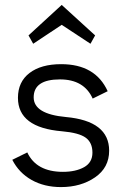

<svg xmlns="http://www.w3.org/2000/svg" viewBox="-20 -745 504 781"><path d="M115 -567 96 -601 231 -725 367 -601 348 -567 231 -644ZM228 16Q160 16 108.5 -13Q57 -42 30 -95L91 -125Q128 -46 236 -46Q288 -46 322 -65Q356 -84 356 -124Q356 -165 328.5 -185Q301 -205 232 -211Q53 -226 53 -347Q53 -412 100 -448Q147 -484 229 -484Q368 -484 418 -374L357 -344Q322 -422 224 -422Q117 -422 117 -349Q117 -281 248 -269Q424 -253 424 -132Q424 -63 366.5 -23.5Q309 16 228 16Z"/></svg>

Font: Didact Gothic
Style: Regular
Weight: 400
Designer: Daniel Johnson
Foundry: Daniel Johnson
Version: Version 2.101;PS 002.101;hotconv 1.0.88;makeotf.lib2.5.64775